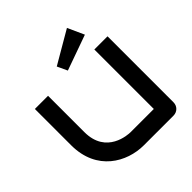

<svg xmlns="http://www.w3.org/2000/svg" viewBox="-237 -1122 1308 1308"><g transform="rotate(-45 417.0 -468.0)"><path d="M760 -700H633V-127H410C387 -127 187 -136 187 -350V-700H60V-350C60 -103 249 0 410 0H696C732 0 760 -28 760 -64ZM605 -936 370 -799 404 -726 659 -817Z"/></g></svg>

Font: Audiowide
Style: Regular
Weight: 400
Designer: Astigmatic (AOETI)
Foundry: Astigmatic (AOETI)
Version: Version 1.002